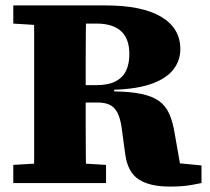

<svg xmlns="http://www.w3.org/2000/svg" viewBox="-20 -675 776 708"><path d="M29 0V-67L166 -75H238L371 -67V0ZM105 0Q106 -50 106 -100Q106 -150 106 -200Q106 -250 106 -299V-356Q106 -404 106 -453.5Q106 -503 106 -553.5Q106 -604 105 -655H298Q297 -605 296.5 -554Q296 -503 296 -451.5Q296 -400 296 -346V-309Q296 -256 296 -204Q296 -152 296.5 -101.5Q297 -51 298 0ZM606 13Q532 13 491.5 -13.5Q451 -40 442 -105L428 -208Q423 -240 413 -259.5Q403 -279 385.5 -288Q368 -297 340 -297H205V-361H335Q379 -361 406 -375Q433 -389 445 -414.5Q457 -440 457 -475Q457 -533 426 -560.5Q395 -588 337 -588H229V-655H369Q504 -655 574.5 -613Q645 -571 645 -494Q645 -452 619.5 -419Q594 -386 540.5 -366.5Q487 -347 401 -344V-338Q462 -337 502 -328.5Q542 -320 566.5 -302.5Q591 -285 604.5 -254.5Q618 -224 625 -178L653 -19L556 -81L723 -65V0Q704 4 686.5 7Q669 10 650 11.5Q631 13 606 13ZM29 -588V-655H175V-580H158Z"/></svg>

Font: Source Serif 4 ExtraBold
Style: Regular
Weight: 800
Designer: Frank Grießhammer
Foundry: Adobe Systems Incorporated
Version: Version 4.004;hotconv 1.0.116;makeotfexe 2.5.65601